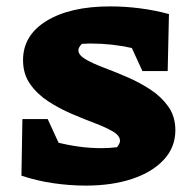

<svg xmlns="http://www.w3.org/2000/svg" viewBox="-20 -569 607 600"><path d="M248 11Q198 11 146.5 3.5Q95 -4 47 -20L50 -197H129L163 -123Q195 -115 229 -110.5Q263 -106 297 -106Q322 -106 346 -109Q349 -113 352 -118.5Q355 -124 355 -129Q355 -145 333 -158Q311 -171 276.5 -184Q242 -197 203.5 -213.5Q165 -230 130.5 -252.5Q96 -275 74 -306.5Q52 -338 52 -381Q52 -459 126 -504Q200 -549 324 -549Q371 -549 417.5 -543Q464 -537 508 -525L504 -347H425L392 -419Q330 -433 262 -433Q250 -433 236 -432Q225 -421 225 -412Q225 -397 247 -384Q269 -371 303.5 -358Q338 -345 376.5 -328.5Q415 -312 449.5 -289.5Q484 -267 506 -236Q528 -205 528 -162Q528 -109 492 -70Q456 -31 393 -10Q330 11 248 11Z"/></svg>

Font: Piazzolla SC ExtraBold
Style: Regular
Weight: 800
Designer: Juan Pablo del Peral
Foundry: Huerta Tipografica
Version: Version 1.330